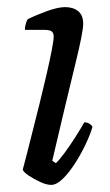

<svg xmlns="http://www.w3.org/2000/svg" viewBox="-20 -520 310 540"><path d="M124 0Q111 0 93.5 -8Q76 -16 61 -26Q46 -36 44 -43Q47 -53 54 -81Q61 -109 71 -148Q81 -187 91.5 -229.5Q102 -272 111 -311Q120 -350 125.5 -378.5Q131 -407 131 -417Q131 -427 125.5 -431.5Q120 -436 104 -436H50Q50 -444 52.5 -453Q55 -462 58 -466Q80 -477 111.5 -488.5Q143 -500 163 -500Q186 -500 200 -488.5Q214 -477 214 -453Q214 -430 191.5 -338.5Q169 -247 127 -68L137 -61Q147 -70 162 -90.5Q177 -111 192 -134.5Q207 -158 217 -176Q225 -176 231.5 -172Q238 -168 240 -163Q234 -142 221 -114.5Q208 -87 191 -60.5Q174 -34 156.5 -17Q139 0 124 0Z"/></svg>

Font: Texturina 72pt 72pt Regular
Style: Italic
Weight: 400
Italic angle: -11°
Designer: Guillermo Torres Carreño
Foundry: Omnibus-Type
Version: Version 1.002; ttfautohint (v1.8.3)